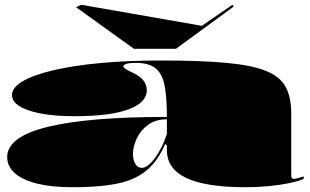

<svg xmlns="http://www.w3.org/2000/svg" viewBox="-20 -768 1295 803"><path d="M653 -515Q821 -515 928 -505Q1035 -495 1093.5 -471Q1152 -447 1175 -404Q1198 -361 1198 -295V-35Q1198 -28 1200.5 -24Q1203 -20 1209 -20Q1215 -20 1225 -22.5Q1235 -25 1250 -30V-20Q1228 -10 1189.5 -2Q1151 6 1103.5 10.5Q1056 15 1007 15Q841 15 759.5 -23.5Q678 -62 678 -140Q678 -142 678 -143.5Q678 -145 678 -149Q678 -153 678 -159L671 -166Q649 -115 618.5 -80Q588 -45 544 -24Q500 -3 435.5 6Q371 15 281 15Q196 15 135.5 0Q75 -15 42.5 -43.5Q10 -72 10 -111Q10 -196 180 -237.5Q350 -279 678 -279Q678 -360 668.5 -409.5Q659 -459 631 -482Q603 -505 549 -505Q532 -505 520 -503.5Q508 -502 502 -498.5Q496 -495 496 -490Q496 -486 505.5 -479.5Q515 -473 539 -462Q594 -435 594 -391Q594 -339 517 -310.5Q440 -282 293 -282Q172 -282 101 -306Q30 -330 30 -370Q30 -402 75.5 -428.5Q121 -455 204.5 -474.5Q288 -494 402 -504.5Q516 -515 653 -515ZM678 -269Q630 -269 598.5 -245.5Q567 -222 551.5 -188Q536 -154 536 -124Q536 -108 540.5 -94.5Q545 -81 553.5 -73.5Q562 -66 574 -66Q585 -66 599 -76.5Q613 -87 627 -105.5Q641 -124 654.5 -150.5Q668 -177 678 -208ZM952 -748 958 -741 716 -564H540L298 -738L320 -748L824 -660Z"/></svg>

Font: Kalnia Expanded
Style: Bold
Weight: 700
Width: 7
Designer: Frida Medrano
Foundry: Frida Medrano
Version: Version 1.105